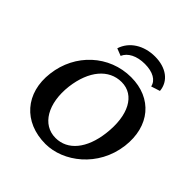

<svg xmlns="http://www.w3.org/2000/svg" viewBox="-238 -1083 1267 1267"><g transform="rotate(45 396.0 -449.0)"><path d="M383 11C548 11 735 -128 763 -353C788 -559 668 -701 472 -701C268 -701 102 -548 77 -340C51 -134 179 11 383 11ZM225 -367C246 -532 331 -634 450 -634C573 -634 639 -509 616 -323C596 -162 516 -64 402 -64C278 -64 204 -190 225 -367ZM272 -771 323 -751C343 -798 399 -827 474 -827C549 -827 599 -798 608 -751L670 -771C663 -856 590 -909 487 -909C383 -909 299 -856 272 -771Z"/></g></svg>

Font: TPK Tissa Web SemiBold
Style: Italic
Weight: 600
Italic angle: -7°
Designer: Jacques Le Bailly, Suppakit Chalermlarp | Katatrad Co.,Ltd.
Foundry: Jacques Le Bailly, Cadson Demak Co.,Ltd.
Version: Version 5.000;Glyphs 3.1.2 (3151)